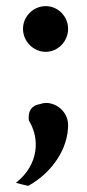

<svg xmlns="http://www.w3.org/2000/svg" viewBox="-20 -479 283 626"><path d="M202 -71C202 -108 174 -138 138 -143C129 -144 120 -143 112 -140C80 -135 71 -114 74 -86C110 -29 108 57 32 117C46 121 59 124 72 127C150 84 202 6 202 -71ZM55 -385C55 -344 89 -310 129 -310C169 -310 202 -344 202 -385C202 -426 169 -459 129 -459C89 -459 55 -426 55 -385Z"/></svg>

Font: Bluebird
Style: Nrw
Weight: 400
Designer: Jasper
Foundry: Cannot Into Space Fonts
Version: Version 0.98